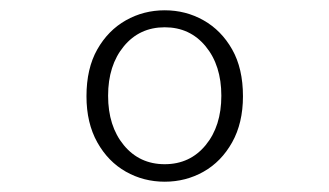

<svg xmlns="http://www.w3.org/2000/svg" viewBox="-20 -751 640 373"><path d="M300 -398Q259 -398 224.5 -417.5Q190 -437 169 -474.5Q148 -512 148 -564Q148 -618 169 -655Q190 -692 224.5 -711.5Q259 -731 300 -731Q341 -731 375.5 -711.5Q410 -692 431 -655Q452 -618 452 -564Q452 -512 431 -474.5Q410 -437 375.5 -417.5Q341 -398 300 -398ZM300 -432Q349 -432 379.5 -469Q410 -506 410 -565Q410 -624 379.5 -661Q349 -698 300 -698Q251 -698 220.5 -661Q190 -624 190 -565Q190 -506 220.5 -469Q251 -432 300 -432Z"/></svg>

Font: Source Code Pro ExtraLight Light
Style: Regular
Weight: 300
Monospace: yes
Version: Version 1.018;hotconv 1.0.116;makeotfexe 2.5.65601